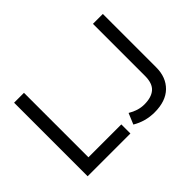

<svg xmlns="http://www.w3.org/2000/svg" viewBox="-130 -988 1292 1292"><g transform="rotate(-45 516.0 -342.5)"><path d="M94 0V-700H188V-86.5H501V0ZM717 15Q673.5 15 633.5 4Q593.5 -7 557.5 -28.5L590 -106.5Q618 -89.5 647 -80.5Q676 -71.5 706 -71.5Q773.5 -71.5 809 -102.5Q844.5 -133.5 844.5 -204.5V-700H938.5V-192Q938.5 -97.5 881 -41.2Q823.5 15 717 15Z"/></g></svg>

Font: Geologica Light
Style: Regular
Weight: 300
Designer: Sindre Bremnes, Frode Helland
Foundry: Monokrom Skriftforlag AS
Version: Version 1.010; ttfautohint (v1.8.4.7-5d5b);gftools[0.9.28]